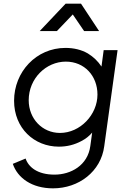

<svg xmlns="http://www.w3.org/2000/svg" viewBox="-20 -810 703 1050"><path d="M291 -640 378 -731 440 -640H522L423 -790H339L197 -640ZM270 220C411 220 532 128 550 -10L623 -536H547L535 -446C516 -475 491 -499 460 -518C425 -538 384 -548 338 -548C178 -548 57 -417 57 -259C57 -109 167 -8 302 -8C346 -8 387 -18 426 -39C449 -51 468 -66 484 -85L474 -12C460 95 367 145 278 145C185 145 136 104 120 57L50 86C76 163 154 220 270 220ZM308 -83C212 -83 137 -160 137 -262C137 -381 232 -473 340 -473C442 -473 513 -395 513 -293C513 -183 419 -83 308 -83Z"/></svg>

Font: Plus Jakarta Sans
Style: Italic
Weight: 400
Italic angle: -8°
Designer: Gumpita Rahayu
Foundry: Tokotype
Version: Version 2.071;gftools[0.9.30]